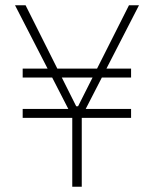

<svg xmlns="http://www.w3.org/2000/svg" viewBox="-20 -708 584 728"><path d="M254 0V-261H66V-295H239L37 -688H77L269 -305H276L469 -688H507L305 -295H477V-261H290V0ZM66 -414V-448H477V-414Z"/></svg>

Font: Saira Thin SemiCondensed
Style: Regular
Weight: 100
Width: 4
Version: Version 1.101